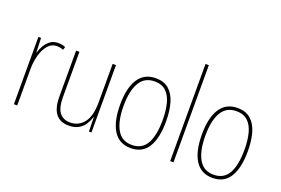

<svg xmlns="http://www.w3.org/2000/svg" viewBox="-101 -1081 2065 1412"><g transform="rotate(20 931.5 -375.0)"><path d="M231 -535Q246 -535 260.5 -532.5Q275 -530 288 -524L281 -500Q271 -504 258.5 -507Q246 -510 231 -510Q188 -510 160 -476.5Q132 -443 118 -391.5Q104 -340 104 -284V0H78V-527H99L103 -415H105Q113 -443 129 -470.5Q145 -498 170 -516.5Q195 -535 231 -535Z M685 -527V0H665L663 -112H661Q652 -82 634.5 -54Q617 -26 586.5 -8Q556 10 509 10Q373 10 373 -167V-527H399V-173Q399 -90 428 -52.5Q457 -15 511 -15Q577 -15 618 -66.5Q659 -118 659 -227V-527Z M1173 -264Q1173 -132 1129 -61Q1085 10 994 10Q904 10 858.5 -61.5Q813 -133 813 -265Q813 -396 859 -466.5Q905 -537 995 -537Q1059 -537 1098 -503Q1137 -469 1155 -407.5Q1173 -346 1173 -264ZM840 -265Q840 -147 877.5 -81Q915 -15 994 -15Q1073 -15 1109.5 -79Q1146 -143 1146 -265Q1146 -339 1131.5 -394.5Q1117 -450 1084 -481Q1051 -512 995 -512Q916 -512 878 -447.5Q840 -383 840 -265Z M1327 0H1301V-760H1327Z M1813 -264Q1813 -132 1769 -61Q1725 10 1634 10Q1544 10 1498.5 -61.5Q1453 -133 1453 -265Q1453 -396 1499 -466.5Q1545 -537 1635 -537Q1699 -537 1738 -503Q1777 -469 1795 -407.5Q1813 -346 1813 -264ZM1480 -265Q1480 -147 1517.5 -81Q1555 -15 1634 -15Q1713 -15 1749.5 -79Q1786 -143 1786 -265Q1786 -339 1771.5 -394.5Q1757 -450 1724 -481Q1691 -512 1635 -512Q1556 -512 1518 -447.5Q1480 -383 1480 -265Z"/></g></svg>

Font: Noto Sans Bengali Condensed Thin
Style: Regular
Weight: 100
Width: 3
Designer: Joana Ranito - Universal Thirst; Jelle Bosma - Monotype Design Team
Foundry: Universal Thirst ehf.
Version: Version 3.000; ttfautohint (v1.8.4.7-5d5b)